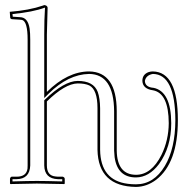

<svg xmlns="http://www.w3.org/2000/svg" viewBox="-20 -718 754 750"><path d="M87.9 -563Q87.9 -633.8 66.4 -640.1Q62 -641.1 58.1 -641.1L25.9 -643.1Q21 -644.5 20 -647.9L18.1 -671.9Q93.8 -677.7 147.9 -696.3Q150.9 -697.3 152.8 -698.2Q165 -696.8 166 -688Q166 -686 163.1 -583V-358.9Q243.7 -438.5 328.1 -439Q435.5 -437 436 -284.2V-129.9Q437.5 -35.6 511.2 -35.2Q571.3 -35.2 610.4 -112.3Q638.7 -169.9 639.2 -236.8Q638.7 -353.5 578.1 -365.2Q537.6 -370.6 536.1 -401.9Q536.1 -427.7 561 -436.5Q568.8 -439 577.1 -439Q674.8 -437 674.8 -249Q674.8 -81.1 589.8 -15.6Q553.2 11.7 511.2 12.2Q363.8 10.3 360.8 -132.8V-294.9Q360.8 -368.2 328.6 -384.3Q312 -392.1 283.2 -392.1Q233.9 -391.1 163.1 -321.8V-71.8Q163.1 -32.2 195.8 -28.8Q201.2 -28.3 206.1 -27.8H225.1Q231.9 -25.9 232.9 -20V-1L231 1Q230 1 124 -1L21 1L19 -1V-20Q21 -27.3 25.9 -27.8H44.9Q83 -27.8 87.4 -59.1Q87.9 -65.4 87.9 -71.8ZM98.1 -563V-71.8Q96.2 -19 44.9 -18.1H28.8V-9.3Q92.3 -11.2 124 -11.2Q158.7 -11.2 223.1 -9.3V-18.1H206.1Q153.8 -20 152.8 -71.8V-326.2L155.8 -329.1Q230.5 -401.4 283.2 -401.9Q345.7 -401.9 361.8 -358.9Q370.6 -334.5 371.1 -294.9V-132.8Q372.6 -13.2 479.5 0Q494.6 2 511.2 2Q581.1 2 624 -69.8Q664.6 -137.7 665 -249Q664.1 -428.2 577.1 -429.2Q550.3 -424.3 545.9 -401.9Q546.9 -377.9 578.6 -375H579.6Q648.4 -360.8 648.9 -236.8Q648.9 -143.1 601.1 -77.1Q562 -25.4 511.2 -24.9Q439 -24.9 427.7 -104Q426.3 -116.7 425.8 -129.9V-284.2Q424.3 -428.2 328.1 -429.2Q246.6 -427.7 169.9 -352.1L152.8 -335V-583Q152.8 -645 155.8 -688H154.8Q108.4 -670.9 28.8 -663.1L29.8 -652.8L58.1 -650.9Q88.9 -650.4 95.7 -606.4Q98.1 -588.9 98.1 -563Z"/></svg>

Font: Linux Biolinum Outline O
Style: Bold
Weight: 700
Designer: Philipp H. Poll
Foundry: Philipp H. Poll
Version: Version 0.9.2